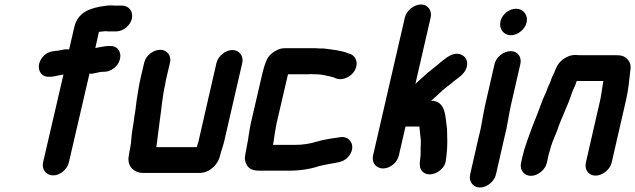

<svg xmlns="http://www.w3.org/2000/svg" viewBox="-20 -733 2831 856"><path d="M203 -391H210C222 -392 244 -398 258 -400C259 -400 262 -400 263 -401L172 -9C165 22 186 49 217 49C248 49 280 22 287 -9L379 -405C384 -404 389 -404 394 -405L404 -407C412 -409 430 -413 438 -413H445C460 -413 475 -419 489 -430C532 -464 523 -528 473 -528H465C449 -528 422 -522 405 -519L421 -591C428 -592 435 -592 440 -593L450 -594C458 -593 465 -593 472 -593H498C529 -593 561 -619 568 -650C575 -681 555 -708 524 -708H498C492 -708 486 -708 478 -709C467 -709 456 -708 449 -707C384 -698 327 -681 311 -611L288 -512C266 -517 247 -506 226 -506C205 -503 191 -500 175 -484C135 -444 153 -385 203 -391Z M623 -454 607 -386C599 -353 595 -318 589 -285C587 -267 583 -232 579 -214C578 -204 577 -194 575 -183L570 -153C565 -123 566 -99 560 -71L557 -56C555 -46 554 -37 553 -30C549 7 576 38 618 38H870C913 38 952 2 961 -39C967 -64 978 -90 983 -118L1060 -452C1067 -483 1047 -510 1016 -510C985 -510 952 -483 945 -452L868 -116C866 -106 864 -97 861 -90L859 -83C858 -80 858 -78 857 -77H677V-78C683 -116 686 -153 692 -193C700 -247 704 -304 717 -360C718 -369 720 -377 722 -386L738 -454C745 -485 725 -511 694 -511C663 -511 630 -485 623 -454Z M1073 -40C1070 -26 1072 -12 1080 2C1091 22 1109 28 1141 28H1267C1316 28 1363 21 1401 8C1415 4 1432 1 1448 -2C1483 -9 1508 -8 1531 -32C1573 -77 1542 -134 1489 -120C1457 -116 1420 -110 1390 -101C1361 -92 1329 -87 1293 -87H1197C1202 -109 1203 -131 1208 -154C1209 -163 1211 -174 1214 -187L1263 -398C1264 -401 1264 -402 1265 -402H1358C1363 -403 1369 -403 1375 -402H1390C1414 -402 1436 -395 1457 -391L1470 -387L1479 -383C1511 -372 1547 -393 1561 -418C1581 -453 1565 -483 1543 -492L1533 -495C1502 -508 1462 -512 1421 -517H1403C1396 -518 1391 -518 1385 -518H1247C1220 -518 1189 -497 1176 -478C1164 -461 1154 -425 1148 -398L1099 -187C1090 -148 1088 -114 1080 -79C1077 -67 1076 -53 1073 -40Z M1857 -713C1826 -713 1792 -686 1785 -655L1643 -39C1636 -8 1657 18 1688 18C1719 18 1751 -8 1758 -39L1788 -169H1850C1850 -161 1851 -158 1852 -148C1853 -128 1858 -110 1856 -88C1854 -67 1857 -50 1854 -30C1850 -1 1849 20 1866 34C1889 54 1927 43 1949 20C1969 0 1968 -19 1971 -44C1976 -84 1974 -123 1973 -159C1965 -208 1970 -284 1902 -284C1928 -305 1948 -328 1974 -347L1993 -362C2016 -383 2049 -398 2060 -431C2071 -464 2051 -490 2022 -493C1992 -496 1969 -474 1947 -458C1941 -453 1936 -448 1931 -444L1887 -409C1878 -401 1870 -393 1862 -386C1854 -379 1841 -368 1832 -359L1900 -655C1907 -686 1888 -713 1857 -713Z M2185 -448 2143 -265C2132 -217 2127 -168 2114 -122L2076 45C2069 76 2089 103 2120 103C2151 103 2184 76 2191 45L2229 -121C2242 -168 2247 -217 2258 -265L2300 -448C2307 -479 2288 -505 2257 -505C2226 -505 2192 -479 2185 -448ZM2211 -637C2204 -605 2225 -576 2257 -576C2289 -576 2321 -602 2328 -634C2335 -666 2313 -694 2281 -694C2249 -694 2218 -669 2211 -637Z M2418 -7 2424 -34C2425 -39 2426 -46 2430 -57C2438 -92 2451 -118 2464 -151C2483 -209 2513 -264 2530 -320L2535 -332C2539 -340 2542 -347 2545 -354L2549 -366C2549 -367 2550 -369 2552 -372H2670L2666 -348C2663 -331 2661 -311 2657 -292L2592 -8C2585 23 2604 50 2635 50C2666 50 2700 23 2707 -8L2772 -291C2781 -331 2785 -372 2789 -408C2794 -438 2792 -455 2776 -470C2762 -484 2749 -487 2723 -487H2566C2559 -487 2554 -487 2549 -488C2518 -490 2485 -470 2469 -447C2460 -434 2456 -421 2450 -407C2443 -393 2439 -386 2435 -371C2430 -359 2422 -345 2418 -331L2414 -321C2410 -313 2406 -303 2401 -292C2385 -248 2369 -208 2352 -165C2337 -122 2320 -82 2309 -34L2303 -7C2296 24 2316 51 2347 51C2378 51 2411 24 2418 -7Z"/></svg>

Font: Electronic
Style: UltHvIt
Weight: 900
Version: Version 1.011